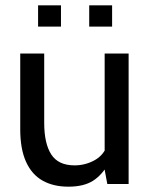

<svg xmlns="http://www.w3.org/2000/svg" viewBox="-20 -691 564 721"><path d="M237 10Q180 10 139.5 -13Q99 -36 77.5 -84Q56 -132 56 -205V-490H146V-230Q146 -152 172.5 -111Q199 -70 260 -70Q301 -70 336.5 -90Q372 -110 386 -154L373 -105V-490H463V0H383L365 -96L389 -80Q364 -34 329 -12Q294 10 237 10ZM315 -591V-671H401V-591ZM123 -591V-671H209V-591Z"/></svg>

Font: Cabin VF Beta
Style: Regular
Weight: 400
Designer: Pablo Impallari
Foundry: Pablo Impallari. http://www.impallari.com Igino Marini. http://www.ikern.com
Version: Version 2.200